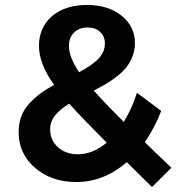

<svg xmlns="http://www.w3.org/2000/svg" viewBox="-20 -727 718 774"><path d="M670.9 -50.8 592.8 26.9Q537.1 -27.3 491.2 -73.2Q398.4 6.8 288.1 6.8Q188 6.8 121.6 -50Q55.2 -106.9 55.2 -194.8Q55.2 -229.5 66.2 -258.5Q77.1 -287.6 98.6 -310.5Q120.1 -333.5 143.1 -350.3Q166 -367.2 198.2 -384.8Q137.2 -468.8 137.2 -542Q137.2 -616.7 189.9 -661.9Q242.7 -707 331.1 -707Q416 -707 470 -663.8Q523.9 -620.6 523.9 -553.2Q523.9 -524.9 514.2 -500Q504.4 -475.1 490 -456.5Q475.6 -438 452.1 -419.7Q428.7 -401.4 408 -389.2Q387.2 -377 357.9 -361.8Q409.7 -303.7 479 -235.8Q511.7 -288.6 532.2 -353L629.9 -279.8Q605 -214.8 564 -153.8Q592.8 -125 670.9 -50.8ZM257.8 -542Q257.8 -496.6 298.8 -436Q349.1 -462.4 376 -489.3Q402.8 -516.1 402.8 -551.8Q402.8 -580.6 383.5 -598.4Q364.3 -616.2 333 -616.2Q298.8 -616.2 278.3 -595.5Q257.8 -574.7 257.8 -542ZM293.9 -105Q353.5 -105 410.2 -151.9Q318.8 -243.2 258.8 -309.1Q221.7 -286.1 201.9 -261.5Q182.1 -236.8 182.1 -206.1Q182.1 -161.6 213.9 -133.3Q245.6 -105 293.9 -105Z"/></svg>

Font: Montserrat arm SemiBold
Style: Regular
Weight: 600
Designer: Julieta Ulanovsky
Foundry: Julieta Ulanovsky
Version: Version 6.000;PS 006.000;hotconv 1.0.88;makeotf.lib2.5.64775